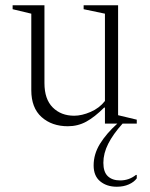

<svg xmlns="http://www.w3.org/2000/svg" viewBox="-20 -470 569 730"><path d="M238 10Q177 10 138 -25Q99 -60 99 -127V-418L28 -435V-450H149V-154Q149 -93 180.5 -61.5Q212 -30 262 -30Q291 -30 324.5 -44.5Q358 -59 379 -86V-418L298 -435V-450H429V-32L500 -15V0H446Q410 40 391.5 76.5Q373 113 373 149Q373 184 390 200Q407 216 437 216Q453 216 468 211Q483 206 497 195H500V208Q490 222 470 231Q450 240 424 240Q386 240 361 219.5Q336 199 336 159Q336 116 360 77Q384 38 426 0H379V-61H376Q340 -25 308 -7.5Q276 10 238 10Z"/></svg>

Font: Spectral ExtraLight
Style: Regular
Weight: 275
Designer: Jean-Baptiste Levee
Foundry: Production Type
Version: Version 2.001